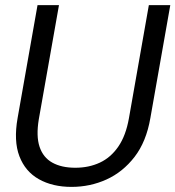

<svg xmlns="http://www.w3.org/2000/svg" viewBox="-20 -720 687 752"><path d="M260 12Q186 12 132.5 -18Q79 -48 56 -108Q33 -168 49 -258L127 -700H211L132 -253Q121 -187 135 -145Q149 -103 185 -83Q221 -63 275 -63Q328 -63 371 -83Q414 -103 443.5 -146Q473 -189 485 -257L563 -700H647L569 -258Q553 -165 507 -105.5Q461 -46 397 -17Q333 12 260 12Z"/></svg>

Font: DM Sans 36pt
Style: Italic
Weight: 400
Italic angle: -10°
Designer: Colophon Foundry, Jonny Pinhorn
Foundry: Colophon Foundry
Version: Version 4.004;gftools[0.9.30]